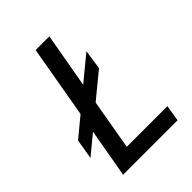

<svg xmlns="http://www.w3.org/2000/svg" viewBox="-210 -826 928 928"><g transform="rotate(-45 253.5 -362.5)"><path d="M185.1 -83H462.9L449.2 0H77.1L121.1 -250L22.9 -168.9L40 -271L139.2 -353L204.1 -725.1H297.9L248 -443.8L374 -547.9L358.9 -446.8L230 -340.8Z"/></g></svg>

Font: Stilu
Style: Italic
Weight: 400
Italic angle: -10°
Designer: Genilson Lima Santos
Foundry: Genilson Lima Santos
Version: Version 1.200;PS 001.200;hotconv 1.0.88;makeotf.lib2.5.64775